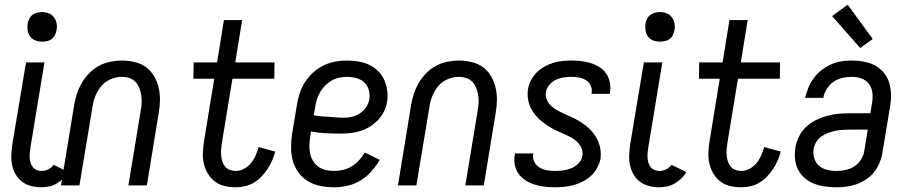

<svg xmlns="http://www.w3.org/2000/svg" viewBox="-20 -784 3841 812"><path d="M155 8Q133 8 111.5 2.5Q90 -3 73.5 -15.5Q57 -28 46.5 -46Q36 -64 31.5 -85Q27 -106 28 -128.5Q29 -151 32 -173L90 -520H168L109 -162Q107 -151 106 -139.5Q105 -128 105.5 -117.5Q106 -107 109 -96.5Q112 -86 118 -78Q124 -70 134 -65.5Q144 -61 156 -61Q170 -61 183.5 -67.5Q197 -74 207 -87L270 -56Q261 -41 248 -29Q235 -17 220 -8Q205 1 188 4.5Q171 8 155 8ZM158 -608Q143 -608 129.5 -613Q116 -618 107.5 -629.5Q99 -641 97 -655.5Q95 -670 97 -685Q99 -695 104 -705Q109 -715 118 -721.5Q127 -728 137.5 -730.5Q148 -733 158 -733Q173 -733 186.5 -727.5Q200 -722 208.5 -710.5Q217 -699 219.5 -684.5Q222 -670 219 -655Q217 -645 212 -635Q207 -625 198 -618.5Q189 -612 178.5 -610Q168 -608 158 -608Z M238 0 294 -342Q298 -366 306 -389.5Q314 -413 327 -435Q340 -457 358.5 -475.5Q377 -494 399.5 -506Q422 -518 447 -523Q472 -528 495 -528Q523 -528 550 -521.5Q577 -515 597.5 -500Q618 -485 631.5 -462Q645 -439 651 -413Q657 -387 656.5 -359.5Q656 -332 651 -304L601 0H523L575 -315Q578 -332 579 -348.5Q580 -365 577.5 -381Q575 -397 569 -412Q563 -427 552.5 -438Q542 -449 527 -454Q512 -459 495 -459Q472 -459 448 -449Q424 -439 408 -419.5Q392 -400 383 -377Q374 -354 371 -331L316 0Z M977 8Q952 8 929 2.5Q906 -3 888.5 -16.5Q871 -30 859 -50Q847 -70 842 -92.5Q837 -115 838 -139Q839 -163 843 -188L886 -451H798L799 -520H898L927 -699H1004L975 -520H1141L1140 -451H963L918 -177Q916 -163 915 -150Q914 -137 915.5 -124.5Q917 -112 920.5 -100.5Q924 -89 932 -79.5Q940 -70 952 -65.5Q964 -61 977 -61Q995 -61 1012.5 -70.5Q1030 -80 1042 -95Q1054 -110 1061.5 -127.5Q1069 -145 1074 -162L1144 -143Q1139 -124 1131 -105.5Q1123 -87 1111.5 -69.5Q1100 -52 1085.5 -37Q1071 -22 1053.5 -11.5Q1036 -1 1016 3.5Q996 8 977 8Z M1392 8Q1363 8 1335 2.5Q1307 -3 1283.5 -17Q1260 -31 1243.5 -53Q1227 -75 1219 -102Q1211 -129 1211 -158Q1211 -187 1215 -216L1236 -342Q1240 -367 1248 -391Q1256 -415 1270.5 -437.5Q1285 -460 1305 -478Q1325 -496 1349 -507.5Q1373 -519 1398 -523.5Q1423 -528 1447 -528Q1472 -528 1496 -524Q1520 -520 1541 -510Q1562 -500 1578.5 -484Q1595 -468 1604.5 -447Q1614 -426 1617.5 -402Q1621 -378 1617 -354Q1614 -333 1604 -313Q1594 -293 1579 -277Q1564 -261 1545 -249Q1526 -237 1505.5 -230.5Q1485 -224 1464 -221.5Q1443 -219 1422 -219Q1390 -219 1358 -220.5Q1326 -222 1295 -228L1292 -205Q1289 -187 1288.5 -169Q1288 -151 1291.5 -134.5Q1295 -118 1304 -103.5Q1313 -89 1326.5 -79Q1340 -69 1357.5 -65Q1375 -61 1393 -61Q1412 -61 1431 -65.5Q1450 -70 1467.5 -80.5Q1485 -91 1499 -106.5Q1513 -122 1523 -139L1586 -108Q1571 -82 1550.5 -59Q1530 -36 1504.5 -20.5Q1479 -5 1449.5 1.5Q1420 8 1392 8ZM1434 -286Q1451 -286 1468.5 -290Q1486 -294 1502 -304.5Q1518 -315 1528.5 -331Q1539 -347 1542 -364Q1545 -385 1539.5 -404Q1534 -423 1520.5 -435.5Q1507 -448 1487.5 -453.5Q1468 -459 1448 -459Q1432 -459 1415 -455.5Q1398 -452 1383 -443.5Q1368 -435 1355.5 -422.5Q1343 -410 1334 -394.5Q1325 -379 1320 -363Q1315 -347 1313 -331L1307 -297Q1322 -293 1338 -292Q1354 -291 1370 -290Q1386 -289 1402 -287.5Q1418 -286 1434 -286Z M1663 0 1719 -342Q1723 -366 1731 -389.5Q1739 -413 1752 -435Q1765 -457 1783.5 -475.5Q1802 -494 1824.5 -506Q1847 -518 1872 -523Q1897 -528 1920 -528Q1948 -528 1975 -521.5Q2002 -515 2022.5 -500Q2043 -485 2056.5 -462Q2070 -439 2076 -413Q2082 -387 2081.5 -359.5Q2081 -332 2076 -304L2026 0H1948L2000 -315Q2003 -332 2004 -348.5Q2005 -365 2002.5 -381Q2000 -397 1994 -412Q1988 -427 1977.5 -438Q1967 -449 1952 -454Q1937 -459 1920 -459Q1897 -459 1873 -449Q1849 -439 1833 -419.5Q1817 -400 1808 -377Q1799 -354 1796 -331L1741 0Z M2328 8Q2305 8 2283.5 5.5Q2262 3 2242 -3Q2222 -9 2204.5 -20Q2187 -31 2174.5 -47.5Q2162 -64 2157.5 -85Q2153 -106 2157 -129L2158 -135H2235V-132Q2232 -114 2240 -99Q2248 -84 2262 -75.5Q2276 -67 2293 -64Q2310 -61 2328 -61Q2345 -61 2363 -63.5Q2381 -66 2397.5 -73Q2414 -80 2427.5 -94Q2441 -108 2443 -125Q2446 -143 2439 -158Q2432 -173 2420.5 -184.5Q2409 -196 2394.5 -203.5Q2380 -211 2365 -217.5Q2350 -224 2335 -231Q2320 -238 2306 -246.5Q2292 -255 2279 -264.5Q2266 -274 2255 -285.5Q2244 -297 2234.5 -310.5Q2225 -324 2219.5 -339.5Q2214 -355 2212 -372Q2210 -389 2213 -407Q2216 -426 2225.5 -444Q2235 -462 2249.5 -477Q2264 -492 2282 -502Q2300 -512 2319 -518Q2338 -524 2357.5 -526Q2377 -528 2396 -528Q2418 -528 2439 -525.5Q2460 -523 2479 -517Q2498 -511 2515.5 -500Q2533 -489 2544 -472.5Q2555 -456 2559 -435.5Q2563 -415 2560 -394L2559 -387H2482V-390Q2485 -407 2478.5 -421.5Q2472 -436 2459 -444.5Q2446 -453 2430 -456Q2414 -459 2397 -459Q2381 -459 2364 -456.5Q2347 -454 2331 -446.5Q2315 -439 2303.5 -425.5Q2292 -412 2289 -395Q2286 -378 2292.5 -362.5Q2299 -347 2311 -336Q2323 -325 2337.5 -317Q2352 -309 2367 -302.5Q2382 -296 2397 -289Q2412 -282 2426 -274Q2440 -266 2453 -256Q2466 -246 2477.5 -234.5Q2489 -223 2497.5 -209.5Q2506 -196 2512 -180.5Q2518 -165 2520 -148Q2522 -131 2520 -114Q2516 -94 2506 -75Q2496 -56 2480.5 -41.5Q2465 -27 2446 -17Q2427 -7 2407 -1.5Q2387 4 2367 6Q2347 8 2328 8Z M2768 8Q2746 8 2724.5 2.5Q2703 -3 2686.5 -15.5Q2670 -28 2659.5 -46Q2649 -64 2644.5 -85Q2640 -106 2641 -128.5Q2642 -151 2645 -173L2703 -520H2781L2722 -162Q2720 -151 2719 -139.5Q2718 -128 2718.5 -117.5Q2719 -107 2722 -96.5Q2725 -86 2731 -78Q2737 -70 2747 -65.5Q2757 -61 2769 -61Q2783 -61 2796.5 -67.5Q2810 -74 2820 -87L2883 -56Q2874 -41 2861 -29Q2848 -17 2833 -8Q2818 1 2801 4.5Q2784 8 2768 8ZM2771 -608Q2756 -608 2742.5 -613Q2729 -618 2720.5 -629.5Q2712 -641 2710 -655.5Q2708 -670 2710 -685Q2712 -695 2717 -705Q2722 -715 2731 -721.5Q2740 -728 2750.5 -730.5Q2761 -733 2771 -733Q2786 -733 2799.5 -727.5Q2813 -722 2821.5 -710.5Q2830 -699 2832.5 -684.5Q2835 -670 2832 -655Q2830 -645 2825 -635Q2820 -625 2811 -618.5Q2802 -612 2791.5 -610Q2781 -608 2771 -608Z M3115 8Q3090 8 3067 2.5Q3044 -3 3026.5 -16.5Q3009 -30 2997 -50Q2985 -70 2980 -92.5Q2975 -115 2976 -139Q2977 -163 2981 -188L3024 -451H2936L2937 -520H3036L3065 -699H3142L3113 -520H3279L3278 -451H3101L3056 -177Q3054 -163 3053 -150Q3052 -137 3053.5 -124.5Q3055 -112 3058.5 -100.5Q3062 -89 3070 -79.5Q3078 -70 3090 -65.5Q3102 -61 3115 -61Q3133 -61 3150.5 -70.5Q3168 -80 3180 -95Q3192 -110 3199.5 -127.5Q3207 -145 3212 -162L3282 -143Q3277 -124 3269 -105.5Q3261 -87 3249.5 -69.5Q3238 -52 3223.5 -37Q3209 -22 3191.5 -11.5Q3174 -1 3154 3.5Q3134 8 3115 8Z M3516 8Q3491 8 3467.5 4.5Q3444 1 3422 -7.5Q3400 -16 3382.5 -31.5Q3365 -47 3355 -67Q3345 -87 3342.5 -111.5Q3340 -136 3344 -161Q3348 -184 3359.5 -207.5Q3371 -231 3390.5 -248.5Q3410 -266 3432.5 -277Q3455 -288 3479.5 -294.5Q3504 -301 3528 -303Q3552 -305 3576 -305H3661L3668 -349Q3672 -370 3669.5 -391.5Q3667 -413 3655 -429Q3643 -445 3623.5 -452Q3604 -459 3582 -459Q3563 -459 3542.5 -454.5Q3522 -450 3505 -438Q3488 -426 3476.5 -408Q3465 -390 3462 -370H3385Q3390 -392 3399 -413.5Q3408 -435 3421.5 -453.5Q3435 -472 3454 -487Q3473 -502 3494 -511.5Q3515 -521 3537.5 -524.5Q3560 -528 3581 -528Q3607 -528 3632.5 -523.5Q3658 -519 3679 -508Q3700 -497 3716 -478.5Q3732 -460 3739.5 -437Q3747 -414 3748 -388.5Q3749 -363 3745 -338L3711 -133Q3707 -112 3698 -91.5Q3689 -71 3675 -54Q3661 -37 3641.5 -24.5Q3622 -12 3601 -4.5Q3580 3 3558.5 5.5Q3537 8 3516 8ZM3518 -61Q3536 -61 3555.5 -65Q3575 -69 3592.5 -80Q3610 -91 3621 -108.5Q3632 -126 3635 -145L3650 -236H3576Q3561 -236 3545 -235Q3529 -234 3514 -231Q3499 -228 3484 -222.5Q3469 -217 3455.5 -208Q3442 -199 3433 -185Q3424 -171 3421 -155Q3418 -135 3423.5 -115.5Q3429 -96 3443 -83.5Q3457 -71 3477 -66Q3497 -61 3518 -61ZM3618 -581 3499 -716 3565 -764 3671 -619Z"/></svg>

Font: Iosevka QP
Style: Italic
Weight: 400
Italic angle: -9°
Designer: Belleve Invis
Foundry: Belleve Invis
Version: Version 20.0.0; ttfautohint (v1.8.4)